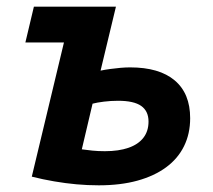

<svg xmlns="http://www.w3.org/2000/svg" viewBox="-20 -544 638 575"><path d="M275.8 11Q242.5 11 209.4 8Q176.2 5 142.5 -0.8Q108.8 -6.5 75.2 -15L171.5 -416.8H56L81.5 -524H327.2L281.2 -332.5Q295.5 -335.5 310.8 -337.5Q326 -339.5 341.2 -340.9Q356.5 -342.2 369.5 -342.2Q457 -342.2 503.2 -303.2Q549.5 -264.2 549.5 -190Q549.5 -143.5 531.1 -106.2Q512.8 -69 477.5 -43Q442.2 -17 391.6 -3Q341 11 275.8 11ZM294.2 -91.2Q335.5 -91.2 364.8 -101.4Q394 -111.5 409.4 -131.4Q424.8 -151.2 424.8 -180Q424.8 -211.2 402.8 -226.8Q380.8 -242.2 333.5 -242.2Q312.2 -242.2 291.1 -239.6Q270 -237 257.2 -233.5L225 -96.8Q239 -94.8 256.2 -93Q273.5 -91.2 294.2 -91.2Z"/></svg>

Font: Ubuntu Sans
Style: Italic
Weight: 400
Italic angle: -13.5°
Designer: Dalton Maag Ltd
Foundry: Dalton Maag Ltd
Version: Version 1.006